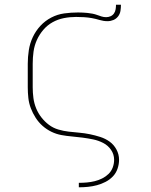

<svg xmlns="http://www.w3.org/2000/svg" viewBox="-20 -581 640 816"><path d="M315 215V196H316Q333 196 349.5 194.5Q366 193 382.5 189Q399 185 414 177.5Q429 170 441 158.5Q453 147 459 131Q465 115 465 98Q465 75 452 56Q439 37 418.5 26.5Q398 16 376 11.5Q354 7 331.5 4Q309 1 286 -1Q263 -3 241 -7Q219 -11 198.5 -21Q178 -31 161 -46Q144 -61 131.5 -80.5Q119 -100 111 -121Q103 -142 100.5 -164.5Q98 -187 98 -210V-310Q98 -339 102.5 -368Q107 -397 119.5 -423.5Q132 -450 152 -471.5Q172 -493 198 -506.5Q224 -520 253 -524Q282 -528 312 -528Q322 -528 332 -527.5Q342 -527 352 -526Q362 -525 372.5 -523Q383 -521 392.5 -517.5Q402 -514 411.5 -511Q421 -508 431 -508Q441 -508 450 -512Q459 -516 464.5 -524Q470 -532 471.5 -542Q473 -552 473 -561H494Q494 -548 492 -535Q490 -522 482 -511.5Q474 -501 462 -496Q450 -491 437 -491Q420 -491 403.5 -496Q387 -501 370.5 -504Q354 -507 337 -508Q320 -509 303 -509Q277 -509 251.5 -504Q226 -499 203.5 -486.5Q181 -474 164 -454Q147 -434 136.5 -410.5Q126 -387 122.5 -361.5Q119 -336 119 -310V-210Q119 -187 122 -164.5Q125 -142 133.5 -121Q142 -100 156 -82Q170 -64 188 -50.5Q206 -37 228 -30.5Q250 -24 272.5 -21.5Q295 -19 317.5 -17Q340 -15 362 -10.5Q384 -6 406 1Q428 8 446 21Q464 34 475 54.5Q486 75 486 98Q486 117 479.5 136Q473 155 459.5 169Q446 183 428.5 192Q411 201 392.5 206Q374 211 354.5 213Q335 215 316 215Z"/></svg>

Font: Iosevka HT Thin Extended
Style: Regular
Weight: 100
Width: 7
Monospace: yes
Designer: Belleve Invis
Foundry: Belleve Invis
Version: Version 32.3.0; ttfautohint (v1.8.4)